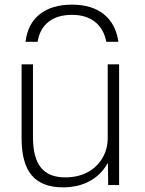

<svg xmlns="http://www.w3.org/2000/svg" viewBox="-20 -797 625 827"><path d="M290 -777Q376 -777 427.5 -735.5Q479 -694 490 -617H438Q427 -673 389 -703Q351 -733 290 -733Q227 -733 189 -703Q151 -673 142 -617H90Q99 -694 151 -735.5Q203 -777 290 -777ZM251 10Q161 10 117 -41.5Q73 -93 73 -200V-520H122V-207Q122 -118 156 -75.5Q190 -33 261 -33Q315 -33 356 -54.5Q397 -76 420.5 -115Q444 -154 444 -203V-520H493V0H446L445 -93H443Q415 -43 365.5 -16.5Q316 10 251 10Z"/></svg>

Font: M PLUS 1 Light
Style: Regular
Weight: 300
Designer: Coji Morishita
Foundry: UNDERFOREST DESIGN
Version: Version 1.001